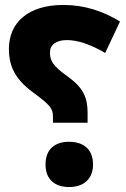

<svg xmlns="http://www.w3.org/2000/svg" viewBox="-20 -744 510 776"><path d="M194 -248H334V-289C334 -352 315 -391 252 -436C193 -478 182 -499 182 -532C182 -563 207 -582 250 -582C295 -582 347 -564 405 -530L465 -657C397 -699 321 -724 236 -724C95 -724 16 -654 16 -546C16 -466 50 -415 125 -362C181 -320 194 -305 194 -273ZM259 12C314 12 356 -17 356 -79C356 -143 315 -171 259 -171C205 -171 164 -144 164 -79C164 -16 205 12 259 12Z"/></svg>

Font: Noto Sans Arabic UI SmCn XBd
Style: Regular
Weight: 800
Width: 4
Designer: Monotype Design Team, Nadine Chahine and Nizar Qandah
Foundry: Monotype Imaging Inc.
Version: Version 2.010